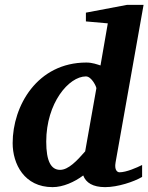

<svg xmlns="http://www.w3.org/2000/svg" viewBox="-20 -757 610 789"><path d="M570 -737H502L333 -705V-669L423 -661L393 -488C380 -492 360 -500 335 -500C133 -500 32 -322 32 -169C32 -83 80 12 196 12C239 12 286 -9 322 -36C333 -6 362 12 412 12C464 12 530 -10 564 -30V-79C542 -68 499 -49 471 -49C463 -49 449 -57 455 -90ZM376 -394 330 -135C296 -96 261 -59 227 -59C190 -59 170 -94 170 -175C170 -334 263 -443 333 -443C357 -443 377 -399 376 -394Z"/></svg>

Font: Veleka
Style: Bold Italic
Weight: 700
Italic angle: -12°
Designer: Stefan Peev, Context Ltd, 2016; SIL International, 1997-2014.
Foundry: Stefan Peev, Context Ltd, 2016
Version: Version 5.000